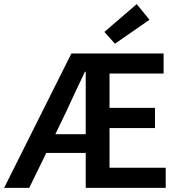

<svg xmlns="http://www.w3.org/2000/svg" viewBox="-23 -914 877 934"><path d="M536.1 -701.2 484.9 -758.8 642.1 -894 704.1 -817.9ZM772.9 -653.8V-556.2H509.8V-389.2H731V-291H509.8V-98.1H783.2V0H394V-169.9H202.1L119.1 0H-2.9L324.2 -653.8ZM394 -261.2V-564.9H390.1Q375 -534.2 343.8 -467.3Q312.5 -400.4 296.9 -366.2L246.1 -261.2Z"/></svg>

Font: SourceSansPro-Semibold
Style: Regular
Weight: 600
Designer: Paul D. Hunt
Foundry: Adobe Systems Incorporated
Version: Version 2.020;PS 2.0;hotconv 1.0.86;makeotf.lib2.5.63406